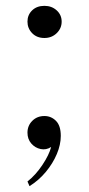

<svg xmlns="http://www.w3.org/2000/svg" viewBox="-20 -491 303 657"><path d="M74 130Q102 108 125 73.5Q148 39 155 12Q138 23 119 19Q100 15 87 0Q74 -15 74 -37Q74 -61 90.5 -77.5Q107 -94 132 -94Q155 -94 171.5 -77.5Q188 -61 188 -26Q188 4 174.5 36Q161 68 137 97Q113 126 81 146ZM132 -361Q106 -361 90 -377.5Q74 -394 74 -417Q74 -440 90 -455.5Q106 -471 132 -471Q157 -471 174 -455.5Q191 -440 191 -417Q191 -394 174 -377.5Q157 -361 132 -361Z"/></svg>

Font: Moderustic
Style: Regular
Weight: 400
Designer: Tural Alisoy
Foundry: TAFT Foundry
Version: Version 2.120